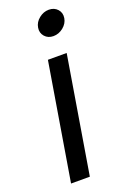

<svg xmlns="http://www.w3.org/2000/svg" viewBox="-146 -797 547 844"><g transform="rotate(-20 127.0 -375.5)"><path d="M32.2 0 122.6 -545.9H210.4L120.1 0ZM181.6 -635.3Q156.7 -635.3 141.6 -652.3Q126.5 -669.4 130.4 -693.4Q134.3 -717.8 155.3 -734.6Q176.3 -751.5 201.2 -751.5Q226.6 -751.5 241.7 -734.6Q256.8 -717.8 252.9 -693.4Q249 -669.4 228 -652.3Q207 -635.3 181.6 -635.3Z"/></g></svg>

Font: Inter
Style: Italic
Weight: 400
Italic angle: -9.3988°
Designer: Rasmus Andersson
Foundry: rsms
Version: Version 4.001;git-66647c0bb